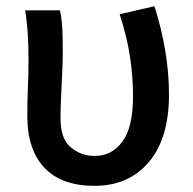

<svg xmlns="http://www.w3.org/2000/svg" viewBox="-20 -584 621 618"><path d="M284.2 14.2Q177.7 14.2 122.8 -44.2Q67.9 -102.5 67.9 -210Q67.9 -255.9 69.8 -301.8Q71.8 -347.7 71.8 -394Q71.8 -426.3 69.8 -466.6Q67.9 -506.8 61 -550.8H172.9Q179.2 -522 180.7 -489.3Q182.1 -456.5 182.1 -418.9Q182.1 -391.1 180.4 -353.5Q178.7 -315.9 176.8 -276.1Q174.8 -236.3 174.8 -202.1Q174.8 -137.7 207.8 -109.9Q240.7 -82 285.2 -82Q339.8 -82 374 -128.2Q408.2 -174.3 408.2 -274.9Q408.2 -334.5 398.9 -398.4Q389.6 -462.4 365.2 -538.1L477.1 -564Q499.5 -493.7 511.7 -422.4Q523.9 -351.1 523.9 -278.8Q523.9 -138.7 459 -62.3Q394 14.2 284.2 14.2Z"/></svg>

Font: Source Han Sans CN Medium
Style: Regular
Weight: 500
Designer: Ryoko NISHIZUKA  (kana, bopomofo & ideographs); Paul D. Hunt (Latin, Greek & Cyrillic); Sandoll Communications , Soo-you
Foundry: Adobe
Version: Version 2.004;hotconv 1.0.118;makeotfexe 2.5.65603